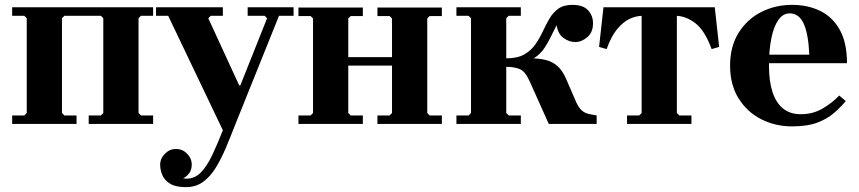

<svg xmlns="http://www.w3.org/2000/svg" viewBox="-20 -510 3533 790"><path d="M560 -445 550 -435V-45L560 -35H610V0H345V-35H395L405 -45V-435L395 -445H245L235 -435V-45L245 -35H295V0H30V-35H80L90 -45V-435L80 -445H30V-480H610V-445Z M897 26 672 -445H622V-480H897V-445H847L837 -435L964 -159H969L1079 -435L1069 -445H999V-480H1188V-445H1128L949 0ZM745 260Q703 260 680 246Q657 232 648 210.5Q639 189 639 168Q639 142 658.5 122.5Q678 103 704 103Q731 103 750 122.5Q769 142 769 168Q769 194 751 211.5Q733 229 704 229Q685 229 676 218.5Q667 208 664 194Q661 180 661 168H691Q691 183 697.5 196Q704 209 717 217Q730 225 748 225Q782 225 807 199Q832 173 853.5 127.5Q875 82 897 26L949 0Q930 49 910.5 95.5Q891 142 868.5 179Q846 216 816 238Q786 260 745 260Z M1533 0V-35H1583L1593 -45V-434L1583 -444H1533V-479H1798V-444H1748L1738 -434V-45L1748 -35H1798V0ZM1208 0V-35H1258L1268 -45V-434L1258 -444H1208V-479H1473V-444H1423L1413 -434V-45L1423 -35H1473V0ZM1333 -240V-275H1659V-240Z M2063 -45 2073 -35H2123V0H1858V-35H1908L1918 -45V-435L1908 -445H1858V-480H2123V-445H2073L2063 -435ZM2238 0 2160 -174Q2141 -217 2118 -226Q2095 -235 2063 -235V-270H2163Q2199 -270 2226.5 -263Q2254 -256 2274.5 -237.5Q2295 -219 2310 -184L2352 -87Q2362 -66 2374 -55.5Q2386 -45 2401 -41.5Q2416 -38 2435 -35V0ZM2335 -490Q2379 -490 2399.5 -468Q2420 -446 2420 -414Q2420 -377 2396.5 -357Q2373 -337 2347 -337Q2322 -337 2299 -353.5Q2276 -370 2270 -406Q2257 -381 2246 -358Q2235 -335 2221.5 -314.5Q2208 -294 2188.5 -278.5Q2169 -263 2138.5 -254.5Q2108 -246 2063 -246V-270Q2109 -270 2137 -286Q2165 -302 2182.5 -327Q2200 -352 2213 -380Q2226 -408 2240.5 -433Q2255 -458 2277 -474Q2299 -490 2335 -490Z M2625 -445Q2598 -445 2571 -432.5Q2544 -420 2519.5 -390.5Q2495 -361 2476 -308L2445 -317L2463 -480H2921L2939 -317L2908 -308Q2880 -385 2840.5 -415Q2801 -445 2759 -445ZM2765 -454V-45L2775 -35H2825V0H2560V-35H2610L2620 -45V-454Z M3239 10Q3170 10 3112 -19.5Q3054 -49 3019 -105Q2984 -161 2984 -240Q2984 -319 3019 -375Q3054 -431 3112 -460.5Q3170 -490 3239 -490Q3304 -490 3355 -465Q3406 -440 3435.5 -387Q3465 -334 3465 -250H3109V-285H3310Q3306 -372 3286.5 -413.5Q3267 -455 3229 -455Q3202 -455 3183 -428.5Q3164 -402 3154 -353.5Q3144 -305 3144 -240Q3144 -176 3158.5 -131.5Q3173 -87 3202 -63.5Q3231 -40 3275 -40Q3325 -40 3365.5 -64Q3406 -88 3433 -117L3460 -94Q3439 -69 3411.5 -45Q3384 -21 3343 -5.5Q3302 10 3239 10Z"/></svg>

Font: Brygada 1918
Style: Regular
Weight: 400
Designer: Mateusz Machalski | Borys Kosmynka | Przemek Hoffer
Foundry: NIEPODLEGLA 2018
Version: Version 3.006